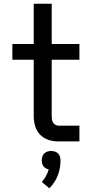

<svg xmlns="http://www.w3.org/2000/svg" viewBox="-20 -755 490 1025"><path d="M294 0Q276 0 258.5 -3Q241 -6 224.5 -14Q208 -22 195 -35Q182 -48 174.5 -64Q167 -80 163.5 -98Q160 -116 160 -134V-436H46V-520H160V-735H256V-520H404V-436H256V-134Q256 -125 257.5 -116Q259 -107 264 -99.5Q269 -92 277 -88Q285 -84 294 -84H404V0ZM243 250 203 216Q216 202 225.5 185Q235 168 240 149Q232 148 224.5 143.5Q217 139 212 132.5Q207 126 205 117.5Q203 109 203 101Q203 91 206 81Q209 71 216.5 64Q224 57 233.5 54Q243 51 253 51Q263 51 272.5 54Q282 57 289.5 64Q297 71 300 81Q303 91 303 101Q303 122 299.5 142Q296 162 288.5 181.5Q281 201 269.5 218.5Q258 236 243 250Z"/></svg>

Font: Iosevka Etoile Medium
Style: Regular
Weight: 500
Designer: Belleve Invis
Foundry: Belleve Invis
Version: Version 22.1.2; ttfautohint (v1.8.4)